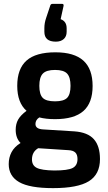

<svg xmlns="http://www.w3.org/2000/svg" viewBox="-20 -774 560 991"><path d="M264 -159Q217 -159 183 -168Q163 -155 163 -134Q163 -108 203 -106L364 -96Q433 -91 464.5 -55.5Q496 -20 496 47Q496 126 438.5 161.5Q381 197 254 197Q133 197 79 166Q25 135 25 73Q25 39 39.5 11.5Q54 -16 86 -36Q61 -61 61 -104Q61 -134 73.5 -156.5Q86 -179 117 -202Q69 -244 69 -331Q69 -419 117 -461.5Q165 -504 266 -504Q363 -504 410.5 -461Q458 -418 458 -330Q458 -243 410.5 -201Q363 -159 264 -159ZM264 -251Q309 -251 326.5 -269Q344 -287 344 -331Q344 -375 326.5 -394Q309 -413 264 -413Q219 -413 201 -394Q183 -375 183 -331Q183 -287 200.5 -269Q218 -251 264 -251ZM145 49Q145 80 170 92.5Q195 105 260 106Q330 106 355 93Q380 80 380 47Q380 24 368.5 13Q357 2 332 1L177 -9Q145 10 145 49ZM268 -559Q209 -559 209 -610V-629Q209 -655 218 -681L240 -747Q243 -754 251 -754H301Q310 -754 308 -743L293 -675Q324 -664 324 -628V-610Q324 -586 309 -572.5Q294 -559 268 -559Z"/></svg>

Font: Sofia Sans
Style: Bold
Weight: 700
Designer: Botio Nikoltchev, Ani Petrova
Foundry: lettersoup
Version: Version 4.100; ttfautohint (v1.8.4.7-5d5b)